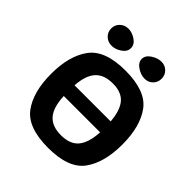

<svg xmlns="http://www.w3.org/2000/svg" viewBox="-245 -1091 1277 1277"><g transform="rotate(45 393.5 -452.5)"><path d="M149 -79.5Q78 -176 78 -346Q78 -516 150 -613.5Q222 -711 413 -711Q604 -711 675 -614.5Q746 -518 746 -348Q746 -178 675 -80.5Q604 17 412 17Q220 17 149 -79.5ZM242 -301Q246 -199 287 -151Q328 -103 413 -103Q498 -103 538 -151Q578 -199 584 -301ZM242 -402H582Q574 -500 534.5 -545.5Q495 -591 413.5 -591Q332 -591 290.5 -545.5Q249 -500 242 -402ZM171 -785Q147 -808 147 -842Q147 -876 171 -899Q195 -922 230 -922Q265 -922 299 -899Q333 -876 333 -842Q333 -808 299 -785Q265 -762 230 -762Q195 -762 171 -785ZM469.5 -785.5Q434 -809 434 -842Q434 -875 469.5 -898.5Q505 -922 540 -922Q575 -922 598 -899Q621 -876 621 -842Q621 -808 598 -785Q575 -762 540 -762Q505 -762 469.5 -785.5Z"/></g></svg>

Font: Fix15 Mono
Style: Bold
Weight: 700
Designer: Carrois Corporate & Edenspiekermann AG
Foundry: Carrois Corporate GbR & Edenspiekermann AG
Version: Version 3.206